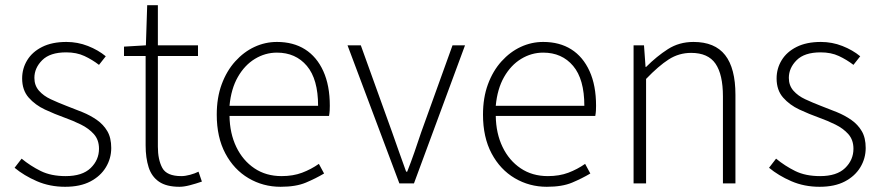

<svg xmlns="http://www.w3.org/2000/svg" viewBox="-20 -704 3383 737"><path d="M230 13Q171 13 121.5 -8.5Q72 -30 36 -60L63 -95Q97 -67 136.5 -47.5Q176 -28 232 -28Q296 -28 328 -59Q360 -90 360 -133Q360 -167 340.5 -189Q321 -211 290.5 -226Q260 -241 229 -252Q190 -266 152.5 -283.5Q115 -301 90 -329.5Q65 -358 65 -403Q65 -441 84.5 -473Q104 -505 142 -524Q180 -543 235 -543Q278 -543 317.5 -527.5Q357 -512 386 -488L360 -455Q334 -475 304 -489Q274 -503 234 -503Q172 -503 142 -473Q112 -443 112 -405Q112 -376 129.5 -356Q147 -336 175 -323Q203 -310 234 -298Q266 -286 296.5 -273.5Q327 -261 352 -243.5Q377 -226 392 -200.5Q407 -175 407 -136Q407 -96 386.5 -62Q366 -28 327 -7.5Q288 13 230 13Z M669 13Q619 13 590.5 -6.5Q562 -26 550.5 -62Q539 -98 539 -146V-489H456V-525L540 -530L545 -684H586V-530H740V-489H586V-141Q586 -91 603 -59.5Q620 -28 676 -28Q691 -28 709.5 -33Q728 -38 742 -45L755 -7Q732 1 709 7Q686 13 669 13Z M1057 13Q990 13 934 -20Q878 -53 845 -115Q812 -177 812 -264Q812 -329 831 -380.5Q850 -432 883 -468.5Q916 -505 957 -524Q998 -543 1043 -543Q1106 -543 1151 -514.5Q1196 -486 1221 -431Q1246 -376 1246 -298Q1246 -289 1245.5 -279.5Q1245 -270 1243 -259H861Q862 -192 887 -140Q912 -88 956.5 -58Q1001 -28 1061 -28Q1105 -28 1139.5 -41Q1174 -54 1204 -75L1224 -38Q1192 -19 1154 -3Q1116 13 1057 13ZM861 -298H1201Q1201 -400 1158 -451Q1115 -502 1043 -502Q998 -502 958.5 -478Q919 -454 893 -408.5Q867 -363 861 -298Z M1513 0 1314 -530H1365L1485 -197Q1499 -158 1512.5 -119Q1526 -80 1539 -45H1543Q1557 -80 1570.5 -119Q1584 -158 1597 -197L1717 -530H1765L1569 0Z M2079 13Q2012 13 1956 -20Q1900 -53 1867 -115Q1834 -177 1834 -264Q1834 -329 1853 -380.5Q1872 -432 1905 -468.5Q1938 -505 1979 -524Q2020 -543 2065 -543Q2128 -543 2173 -514.5Q2218 -486 2243 -431Q2268 -376 2268 -298Q2268 -289 2267.5 -279.5Q2267 -270 2265 -259H1883Q1884 -192 1909 -140Q1934 -88 1978.5 -58Q2023 -28 2083 -28Q2127 -28 2161.5 -41Q2196 -54 2226 -75L2246 -38Q2214 -19 2176 -3Q2138 13 2079 13ZM1883 -298H2223Q2223 -400 2180 -451Q2137 -502 2065 -502Q2020 -502 1980.5 -478Q1941 -454 1915 -408.5Q1889 -363 1883 -298Z M2412 0V-530H2452L2458 -447H2460Q2501 -488 2544 -515.5Q2587 -543 2642 -543Q2724 -543 2763.5 -492.5Q2803 -442 2803 -340V0H2755V-334Q2755 -418 2726.5 -459.5Q2698 -501 2633 -501Q2586 -501 2547 -476Q2508 -451 2460 -401V0Z M3126 13Q3067 13 3017.5 -8.5Q2968 -30 2932 -60L2959 -95Q2993 -67 3032.5 -47.5Q3072 -28 3128 -28Q3192 -28 3224 -59Q3256 -90 3256 -133Q3256 -167 3236.5 -189Q3217 -211 3186.5 -226Q3156 -241 3125 -252Q3086 -266 3048.5 -283.5Q3011 -301 2986 -329.5Q2961 -358 2961 -403Q2961 -441 2980.5 -473Q3000 -505 3038 -524Q3076 -543 3131 -543Q3174 -543 3213.5 -527.5Q3253 -512 3282 -488L3256 -455Q3230 -475 3200 -489Q3170 -503 3130 -503Q3068 -503 3038 -473Q3008 -443 3008 -405Q3008 -376 3025.5 -356Q3043 -336 3071 -323Q3099 -310 3130 -298Q3162 -286 3192.5 -273.5Q3223 -261 3248 -243.5Q3273 -226 3288 -200.5Q3303 -175 3303 -136Q3303 -96 3282.5 -62Q3262 -28 3223 -7.5Q3184 13 3126 13Z"/></svg>

Font: Noto Sans KR ExtraLight
Style: Regular
Weight: 250
Designer: Ryoko NISHIZUKA  (kana, bopomofo & ideographs); Paul D. Hunt (Latin, Greek & Cyrillic); Sandoll Communications , Soo-you
Foundry: Adobe
Version: Version 2.004-H2;hotconv 1.0.118;makeotfexe 2.5.65603